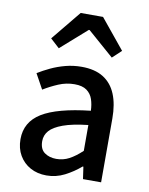

<svg xmlns="http://www.w3.org/2000/svg" viewBox="-92 -901 760 981"><g transform="rotate(10 287.5 -410.0)"><path d="M217 14Q170 14 133.5 -6Q97 -26 76 -62Q55 -98 55 -146Q55 -235 133.5 -283.5Q212 -332 384 -351Q383 -383 374 -410Q365 -437 342.5 -453.5Q320 -470 279 -470Q236 -470 196 -453Q156 -436 120 -414L77 -492Q106 -510 141 -526.5Q176 -543 216 -553.5Q256 -564 299 -564Q368 -564 412 -536.5Q456 -509 477.5 -457Q499 -405 499 -331V0H405L396 -63H392Q355 -31 311 -8.5Q267 14 217 14ZM252 -78Q288 -78 319 -94.5Q350 -111 384 -143V-277Q303 -268 255 -250.5Q207 -233 186.5 -209.5Q166 -186 166 -155Q166 -114 191 -96Q216 -78 252 -78ZM120 -680 246 -834H362L488 -680L442 -637L306 -756H302L167 -637Z"/></g></svg>

Font: Noto Sans JP Thin Medium
Style: Regular
Weight: 500
Version: Version 2.004-H2;hotconv 1.0.118;makeotfexe 2.5.65603